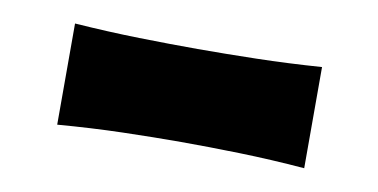

<svg xmlns="http://www.w3.org/2000/svg" viewBox="-32 -467 534 271"><g transform="rotate(10 235.0 -331.5)"><path d="M58.6 -259.3V-404.3Q106.9 -400.9 151.6 -399.9Q196.3 -398.9 235.4 -398.9Q274.4 -398.9 319.3 -399.9Q364.3 -400.9 412.6 -404.3V-259.3Q364.3 -263.2 319.3 -264.4Q274.4 -265.6 235.4 -265.6Q196.3 -265.6 151.6 -264.4Q106.9 -263.2 58.6 -259.3Z"/></g></svg>

Font: Pinar-DS3-FD Bold
Style: Regular
Weight: 700
Designer: Amin Abedi
Version: Version 3.000